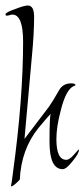

<svg xmlns="http://www.w3.org/2000/svg" viewBox="-28 -614 307 698"><path d="M13 64Q12 63 12 62Q13 57 15 45Q17 33 19 14Q38 -124 47 -243Q56 -362 56 -462Q56 -561 17 -561Q14 -561 7 -559Q0 -557 -3 -557Q-8 -557 -8 -562Q-8 -569 27 -581Q60 -594 73 -594Q96 -594 96 -553Q96 -523 94 -487Q92 -451 88 -410L61 -109L150 -226Q161 -241 188 -288Q202 -311 231 -311Q244 -311 247 -305Q246 -304 244.5 -303Q243 -302 240 -301Q212 -289 193 -213Q177 -153 177 -108Q177 -33 213 -33Q225 -33 241 -52L258 -71Q259 -70 259 -69Q259 -56 235 -27Q213 1 200 1Q152 1 152 -98Q152 -185 156 -200Q149 -193 138.5 -180.5Q128 -168 112 -149Q49 -71 44 39Q22 62 13 64Z"/></svg>

Font: Shalimar
Style: Regular
Weight: 400
Designer: Robert E. Leuschke
Foundry: Robert E. Leuschke
Version: Version 1.010; ttfautohint (v1.8.3)